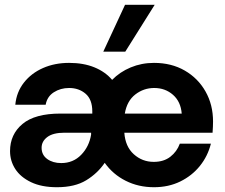

<svg xmlns="http://www.w3.org/2000/svg" viewBox="-20 -771 940 803"><path d="M218 12Q154 12 110 -9Q66 -30 44 -64Q22 -98 22 -139Q22 -209 74 -252.5Q126 -296 233 -296H366V-305Q366 -355 338 -379Q310 -403 269 -403Q233 -403 205 -385Q177 -367 171 -333H44Q49 -386 80 -425.5Q111 -465 160 -486.5Q209 -508 269 -508Q329 -508 374.5 -489.5Q420 -471 449 -437Q481 -470 526.5 -489Q572 -508 624 -508Q697 -508 752.5 -476Q808 -444 839.5 -388.5Q871 -333 871 -263Q871 -242 869 -216H500Q504 -158 539.5 -126Q575 -94 623 -94Q665 -94 692.5 -115.5Q720 -137 732 -170H862Q849 -118 816 -77Q783 -36 734 -12Q685 12 624 12Q559 12 505.5 -15Q452 -42 418 -90Q388 -46 340.5 -17Q293 12 218 12ZM502 -296H740Q736 -346 703.5 -374.5Q671 -403 625 -403Q581 -403 546 -376Q511 -349 502 -296ZM236 -89Q286 -89 319.5 -123.5Q353 -158 361 -208V-216H250Q202 -216 178 -198Q154 -180 154 -153Q154 -123 177.5 -106Q201 -89 236 -89ZM412 -555 503 -751H627L504 -555Z"/></svg>

Font: HostGroteskBold
Style: Bold
Weight: 700
Designer: Doukan Karapınar based on Poppins by Indian Type Foundry, Jonny Pinhorn
Foundry: Element Type
Version: Version 1.001; ttfautohint (v1.8.4.7-5d5b)